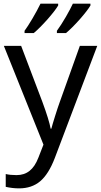

<svg xmlns="http://www.w3.org/2000/svg" viewBox="-20 -786 550 1046"><path d="M113.8 -606H164.1C185.5 -624 210.4 -648.9 238.8 -680.7C266.6 -712.4 286.1 -737.8 296.9 -755.9V-766.1H200.7C188 -740.2 173.3 -712.9 156.2 -684.1C139.2 -655.3 125 -633.3 113.8 -618.2ZM290 -606H339.8C361.3 -624 386.2 -648.9 414.6 -680.7C442.4 -712.4 461.9 -737.8 472.7 -755.9V-766.1H377C368.7 -748 356 -724.1 338.9 -694.3C321.8 -664.6 305.2 -639.2 290 -618.2ZM216.8 2 189 73.2C164.1 137.7 126 168 69.8 168C46.9 168 27.3 166 11.2 162.1V231.9C35.2 237.3 59.6 240.2 84 240.2C129.4 240.2 168 227.5 198.7 201.7C229.5 175.8 256.3 133.3 278.8 74.2L509.8 -536.1H415L306.2 -231.9C298.8 -211.9 290 -185.5 279.8 -152.8C269.5 -119.6 262.7 -97.2 259.8 -85H255.9C250.5 -115.7 235.4 -164.6 210.9 -231L95.2 -536.1H1Z"/></svg>

Font: Noto Reveo Sans
Style: Regular
Weight: 400
Designer: Monotype Design team
Foundry: Monotype Imaging Inc.
Version: Version 1.04